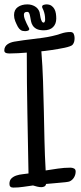

<svg xmlns="http://www.w3.org/2000/svg" viewBox="-23 -852 368 875"><path d="M321.8 -70.3Q321.8 -56.2 314.5 -43.7Q307.1 -31.2 294.4 -25.4Q290.5 -23.4 275.4 -21.7Q260.3 -20 242.7 -18.6Q225.1 -17.1 209.2 -15.6Q193.4 -14.2 187 -13.7Q185.5 -5.4 179.2 -2.2Q172.9 1 165.5 1Q157.2 1 146.5 -1.5Q135.7 -3.9 127.4 -6.8Q105.5 -3.9 83 -0.5Q60.5 2.9 37.6 2.9Q20 2.9 20 -13.7Q20 -30.3 29.3 -39.1Q38.6 -47.9 51.8 -52.2Q64.9 -56.6 80.1 -58.1Q95.2 -59.6 106.9 -61.5Q104.5 -200.2 101.8 -336.9Q99.1 -473.6 99.1 -612.3Q79.1 -610.8 60.1 -609.6Q41 -608.4 22 -608.4Q18.1 -608.4 13.7 -608.6Q9.3 -608.9 5.6 -610.1Q2 -611.3 -0.7 -614Q-3.4 -616.7 -3.4 -622.1Q-3.4 -631.3 0.5 -638.4Q4.4 -645.5 11 -650.1Q17.6 -654.8 25.4 -657.7Q33.2 -660.6 41.5 -662.1Q62.5 -666 84.2 -668.7Q106 -671.4 127.7 -674.1Q149.4 -676.8 171.1 -679.7Q192.9 -682.6 214.4 -687.5Q234.9 -691.9 255.4 -699Q275.9 -706.1 297.4 -706.1Q309.1 -706.1 313 -697.5Q316.9 -689 316.9 -678.7Q316.9 -670.4 315.2 -662.8Q313.5 -655.3 308.1 -648.4Q305.2 -644.5 295.2 -640.9Q285.2 -637.2 271.2 -634.3Q257.3 -631.3 241.5 -628.7Q225.6 -626 210.7 -623.8Q195.8 -621.6 183.6 -620.1Q171.4 -618.7 165.5 -618.2Q170.9 -550.3 173.1 -482.4Q175.3 -414.6 176.8 -346.7Q178.2 -278.8 179.7 -210.9Q181.2 -143.1 185.1 -75.2Q212.9 -79.6 241.2 -83.7Q269.5 -87.9 298.3 -87.9Q306.6 -87.9 314.2 -84.2Q321.8 -80.6 321.8 -70.3ZM233.4 -767.6Q233.4 -743.2 218.8 -728.5Q204.1 -713.9 176.8 -713.9Q155.8 -713.9 144 -720Q132.3 -726.1 126.2 -735.6Q120.1 -745.1 118.2 -755.9Q116.2 -766.6 114.5 -776.1Q112.8 -785.6 110.1 -791.7Q107.4 -797.9 100.6 -797.9Q85.9 -797.9 85.9 -785.2Q85.9 -775.4 89.8 -765.1Q93.8 -754.9 98.1 -745.6Q102.5 -736.3 106.4 -729.2Q110.4 -722.2 110.4 -719.7Q110.4 -713.9 103.3 -711.9Q96.2 -710 91.8 -710Q79.1 -710 71.8 -714.8Q64.5 -719.7 58.6 -729.5Q51.8 -742.2 46.4 -755.6Q41 -769 41 -783.2Q41 -807.6 58.3 -819.8Q75.7 -832 101.6 -832Q120.6 -832 136 -823Q151.4 -814 157.2 -796.9Q158.2 -793.5 159.2 -785.6Q160.2 -777.8 162.1 -769.8Q164.1 -761.7 167.2 -755.4Q170.4 -749 175.8 -749Q178.2 -749 179.7 -751.2Q181.2 -753.4 181.9 -756.1Q182.6 -758.8 182.6 -761.2Q182.6 -763.7 182.6 -764.6Q182.6 -774.9 180.7 -785.4Q178.7 -795.9 174.8 -805.7Q173.3 -810.1 171.1 -813.7Q168.9 -817.4 168.9 -821.3Q168.9 -827.6 176 -829.8Q183.1 -832 188.5 -832Q202.1 -832 210.9 -826.2Q219.7 -820.3 224.9 -811Q230 -801.8 231.7 -790.3Q233.4 -778.8 233.4 -767.6Z"/></svg>

Font: Just Another Hand
Style: Regular
Weight: 400
Designer: Astigmatic (AOETI)
Foundry: Astigmatic (AOETI)
Version: Version 1.000